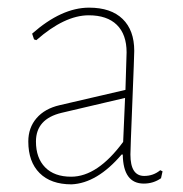

<svg xmlns="http://www.w3.org/2000/svg" viewBox="-20 -477 479 502"><path d="M213 -457Q270 -457 300.5 -427.5Q331 -398 331 -344Q331 -332 326 -209Q321 -86 321 -73Q321 -17 357 -17Q381 -17 399 -32L405 -29L401 -11Q381 3 356 3Q302 3 301 -73H298Q234 2 167 5Q113 5 83.5 -24.5Q54 -54 54 -107Q54 -143 75.5 -168Q97 -193 136 -202L308 -242L311 -340Q311 -387 285.5 -412Q260 -437 212 -437Q149 -437 75 -372L69 -374L64 -389Q141 -457 213 -457ZM307 -221 141 -182Q74 -166 74 -107Q74 -64 98 -39.5Q122 -15 166 -15Q235 -15 302 -106Z"/></svg>

Font: Alegreya Sans SC Thin
Style: Regular
Weight: 100
Designer: Juan Pablo del Peral
Foundry: Huerta Tipografica
Version: Version 2.007